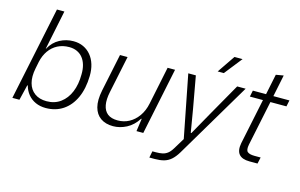

<svg xmlns="http://www.w3.org/2000/svg" viewBox="-106 -1004 2256 1445"><g transform="rotate(15 1022.5 -281.5)"><path d="M287 9Q243 9 207.5 -7Q172 -23 148 -52.5Q124 -82 114 -120H110L81 0H26L178 -729H236L173 -423H175Q205 -478 255 -504.5Q305 -531 361 -531Q404 -531 438.5 -515Q473 -499 497.5 -469.5Q522 -440 534.5 -399.5Q547 -359 546 -309Q544 -211 511.5 -139.5Q479 -68 421.5 -29.5Q364 9 287 9ZM280 -42Q343 -42 388.5 -75.5Q434 -109 458.5 -168Q483 -227 483 -305Q484 -345 475 -377Q466 -409 448 -432Q430 -455 403 -467.5Q376 -480 342 -480Q291 -480 251.5 -459.5Q212 -439 185.5 -401.5Q159 -364 148 -313L137 -258Q124 -193 137 -144.5Q150 -96 187 -69Q224 -42 280 -42Z M812 10Q754 10 715 -17Q676 -44 662 -96.5Q648 -149 664 -228L725 -521H784L724 -233Q711 -172 719 -129Q727 -86 755.5 -63.5Q784 -41 835 -41Q883 -41 923.5 -63Q964 -85 993.5 -126.5Q1023 -168 1035 -226L1096 -521H1154L1046 0H993L1007 -99H1003Q967 -43 916 -16.5Q865 10 812 10Z M1138 167 1148 116H1175Q1204 116 1225.5 111.5Q1247 107 1265 93.5Q1283 80 1300 52L1359 -45L1356 -15L1257 -521H1316L1361 -271L1391 -93H1396L1496 -271L1638 -521H1704L1354 69Q1331 107 1306.5 128.5Q1282 150 1251.5 158.5Q1221 167 1181 167ZM1467 -592 1561 -730H1624L1515 -592Z M1873 0Q1815 0 1791 -29Q1767 -58 1778 -116L1852 -472H1750L1760 -521H1863L1896 -681L1955 -691L1920 -521H2045L2035 -472H1910L1837 -122Q1828 -77 1844.5 -63.5Q1861 -50 1899 -50H1947L1936 0Z"/></g></svg>

Font: Mona Sans ExtraLight Light
Style: Italic
Weight: 300
Italic angle: -11.6951°
Version: Version 2.000